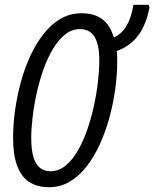

<svg xmlns="http://www.w3.org/2000/svg" viewBox="-20 -780 651 810"><path d="M187.5 9.8Q136.2 9.8 102.5 -12.7Q68.8 -35.2 52 -81.5Q35.2 -127.9 35.2 -198.7Q35.2 -252.9 43.2 -312.3Q51.3 -371.6 67.1 -430.7Q83 -489.7 107.2 -542.5Q131.3 -595.2 163.3 -636.2Q195.3 -677.2 235.6 -700.7Q275.9 -724.1 324.2 -724.1Q377.4 -724.1 411.4 -699Q445.3 -673.8 460 -621.6Q493.7 -636.7 513.9 -671.4Q534.2 -706.1 543 -759.8H606.9L610.8 -749.5Q597.7 -678.7 564.7 -632.6Q531.7 -586.4 472.7 -564.9Q473.6 -555.2 474.1 -545.2Q474.6 -535.2 474.6 -523.9Q474.6 -468.3 466.6 -407.5Q458.5 -346.7 442.4 -286.9Q426.3 -227.1 402.1 -173.6Q377.9 -120.1 346.2 -78.9Q314.5 -37.6 274.7 -13.9Q234.9 9.8 187.5 9.8ZM192.9 -57.6Q227.5 -57.6 256.1 -80.8Q284.7 -104 307.6 -143.3Q330.6 -182.6 347.7 -231.7Q364.7 -280.8 376.2 -333.3Q387.7 -385.7 393.3 -435.5Q398.9 -485.4 398.9 -524.9Q398.9 -592.8 378.7 -625Q358.4 -657.2 317.4 -657.2Q283.2 -657.2 254.9 -634.8Q226.6 -612.3 203.6 -574Q180.7 -535.6 163.6 -487.8Q146.5 -439.9 135 -388.2Q123.5 -336.4 117.7 -287.1Q111.8 -237.8 111.8 -197.8Q111.8 -148.4 121.1 -117.4Q130.4 -86.4 148.4 -72Q166.5 -57.6 192.9 -57.6Z"/></svg>

Font: Open Sans Condensed
Style: Italic
Weight: 400
Width: 3
Italic angle: -12°
Designer: Monotype Design Team
Foundry: Monotype Imaging Inc.
Version: Version 3.000